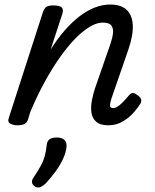

<svg xmlns="http://www.w3.org/2000/svg" viewBox="-20 -539 686 849"><path d="M459 15Q422 15 404.5 -1.5Q387 -18 384 -43Q381 -68 386.5 -96Q392 -124 400 -148L468 -344Q477 -370 479.5 -391.5Q482 -413 472.5 -426Q463 -439 435 -439Q401 -439 360.5 -410Q320 -381 277 -328Q234 -275 192 -202.5Q150 -130 114 -44L104 -11Q100 2 89.5 8.5Q79 15 56 15Q40 15 26 8Q12 1 19 -18L169 -483Q176 -503 185.5 -509Q195 -515 214 -515Q245 -515 253.5 -505.5Q262 -496 255 -476L204 -320Q234 -368 266.5 -405Q299 -442 332.5 -467.5Q366 -493 400 -506Q434 -519 468 -519Q514 -519 539 -496.5Q564 -474 567 -430Q570 -386 548 -321L473 -104Q467 -85 466.5 -76Q466 -67 470 -64Q474 -61 479 -61Q489 -61 499.5 -67.5Q510 -74 522.5 -86.5Q535 -99 549 -116Q557 -126 565 -127.5Q573 -129 584 -121Q600 -111 603.5 -101Q607 -91 601 -81Q592 -66 572.5 -43Q553 -20 524 -2.5Q495 15 459 15ZM135 286Q123 278 121.5 267.5Q120 257 129 245Q147 218 159 196.5Q171 175 177.5 152.5Q184 130 187 100Q189 83 200.5 76Q212 69 231 69Q254 69 265 80Q276 91 274 110Q272 135 259 163Q246 191 226.5 218Q207 245 184 270Q171 283 159 288Q147 293 135 286Z"/></svg>

Font: Playwrite NZ
Style: Regular
Weight: 400
Designer: Veronika Burian, José Scaglione
Foundry: TypeTogether
Version: Version 1.002